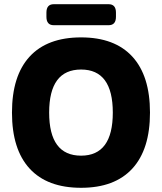

<svg xmlns="http://www.w3.org/2000/svg" viewBox="-20 -886 771 914"><path d="M366 8Q205 8 121 -83.5Q37 -175 37 -350Q37 -525 121 -616.5Q205 -708 366 -708Q526 -708 610 -616.5Q694 -525 694 -350Q694 -175 610 -83.5Q526 8 366 8ZM366 -145Q517 -145 517 -350Q517 -555 366 -555Q214 -555 214 -350Q214 -145 366 -145ZM236 -766Q201 -766 201 -806V-826Q201 -866 236 -866H497Q532 -866 532 -826V-806Q532 -766 497 -766Z"/></svg>

Font: Asap ExtraBold
Style: Regular
Weight: 800
Designer: Pablo Cosgaya
Foundry: Omnibus-Type
Version: Version 3.001; ttfautohint (v1.8.4.7-5d5b)